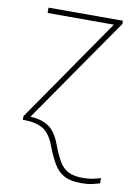

<svg xmlns="http://www.w3.org/2000/svg" viewBox="-86 -585 629 882"><g transform="rotate(10 228.0 -144.0)"><path d="M354 240Q305 240 275.5 224Q246 208 227 176Q208 144 190 97Q169 40 135.5 20Q102 0 47 0H41V-17L377 -503H68V-528H415V-513L73 -20Q123 -18 157.5 4Q192 26 214 86Q231 131 247.5 159.5Q264 188 289.5 201.5Q315 215 358 215Q384 215 406 210.5Q428 206 441 201V226Q428 230 407 235Q386 240 354 240Z"/></g></svg>

Font: Noto Sans Thin
Style: Regular
Weight: 100
Designer: Monotype Design Team
Foundry: Monotype Imaging Inc.
Version: Version 2.007